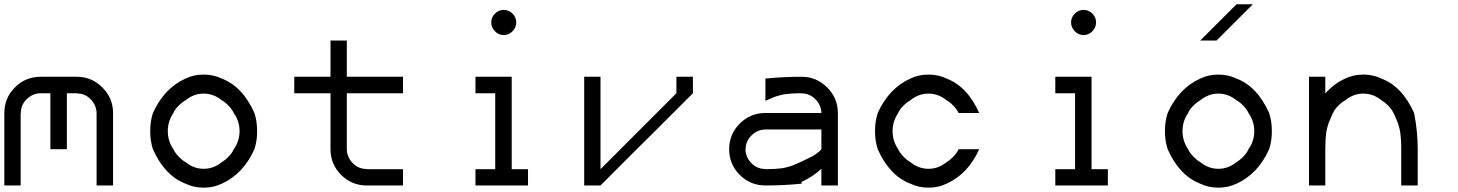

<svg xmlns="http://www.w3.org/2000/svg" viewBox="-20 -853 6707 883"><path d="M424.2 0V-333.3Q423.3 -369.2 397.1 -396.2Q370.8 -423.3 333.3 -423.3V-424.2H287.5V-166.7H211.7V-424.2H166.7Q130 -423.3 102.9 -397.1Q75.8 -370.8 75.8 -333.3H75V0H0V-333.3Q0 -402.5 48.8 -451.2Q97.5 -500 166.7 -500H333.3Q401.7 -500 450.8 -450.8Q500 -401.7 500 -333.3V0Z M1000 -8.3Q962.5 10 916.7 10Q870.8 10 833.3 -8.3Q737.5 -45 683.3 -166.7Q670.8 -204.2 670.8 -250Q670.8 -295.8 683.3 -333.3Q735 -447.5 833.3 -491.7Q870.8 -510 916.7 -510Q962.5 -510 1000 -491.7Q1095.8 -455 1150 -333.3Q1162.5 -295.8 1162.5 -250Q1162.5 -204.2 1150 -166.7Q1098.3 -52.5 1000 -8.3ZM1000 -107.5Q1015 -115.8 1032.1 -133.8Q1049.2 -151.7 1055 -166.7Q1081.7 -204.2 1081.7 -250Q1081.7 -295.8 1055 -333.3Q1049.2 -347.5 1032.5 -365.4Q1015.8 -383.3 1000 -391.7Q962.5 -422.5 916.7 -422.5Q870.8 -422.5 833.3 -391.7Q817.5 -383.3 800 -365.4Q782.5 -347.5 777.5 -333.3Q751.7 -295.8 751.7 -250Q751.7 -204.2 777.5 -166.7Q783.3 -152.5 800.4 -134.2Q817.5 -115.8 833.3 -107.5Q870.8 -76.7 916.7 -76.7Q962.5 -76.7 1000 -107.5Z M1666.7 0Q1597.5 0 1548.8 -48.8Q1500 -97.5 1500 -166.7V-424.2H1333.3V-500H1500V-666.7H1575V-500H1833.3V-424.2H1575V-166.7Q1575.8 -130 1602.1 -102.9Q1628.3 -75.8 1666.7 -75.8V-75H1833.3V0Z M2256.2 -790.4Q2273.3 -807.5 2296.7 -807.5Q2320 -807.5 2337.1 -790.4Q2354.2 -773.3 2354.2 -750Q2354.2 -726.7 2337.1 -709.2Q2320 -691.7 2296.7 -691.7Q2273.3 -691.7 2256.2 -709.2Q2239.2 -726.7 2239.2 -750Q2239.2 -773.3 2256.2 -790.4ZM2408.3 0H2166.7V-75H2257.5V-424.2H2166.7V-500H2333.3V-75H2408.3Z M2908.3 -166.7Q2840.8 -98.3 2741.7 0H2666.7V-500H2741.7V-75L3090.8 -424.2V-500H3166.7V-424.2Q3066.7 -325 3000 -257.5Z M3757.5 -76.7Q3715.8 -38.3 3666.7 -16.7V-8.3Q3585 0 3500 0Q3430.8 0 3382.1 -48.8Q3333.3 -97.5 3333.3 -166.7Q3333.3 -235.8 3382.1 -284.6Q3430.8 -333.3 3500 -333.3H3757.5Q3756.7 -369.2 3730.4 -396.2Q3704.2 -423.3 3666.7 -423.3V-424.2Q3642.5 -424.2 3622.5 -422.9Q3602.5 -421.7 3590.8 -420Q3579.2 -418.3 3564.2 -414.2Q3549.2 -410 3543.8 -407.9Q3538.3 -405.8 3522.1 -398.8Q3505.8 -391.7 3500 -389.2V-491.7Q3581.7 -500 3666.7 -500Q3735 -500 3784.2 -450.8Q3833.3 -401.7 3833.3 -333.3V0H3757.5ZM3666.7 -110Q3674.2 -114.2 3691.2 -122.1Q3708.3 -130 3717.5 -135Q3726.7 -140 3738.3 -148.8Q3750 -157.5 3757.5 -166.7V-257.5H3500Q3463.3 -256.7 3436.2 -230.4Q3409.2 -204.2 3409.2 -166.7H3408.3Q3409.2 -130 3435.4 -102.9Q3461.7 -75.8 3500 -75.8V-75Q3524.2 -75 3544.2 -76.2Q3564.2 -77.5 3575.8 -79.2Q3587.5 -80.8 3602.5 -85Q3617.5 -89.2 3622.9 -91.2Q3628.3 -93.3 3644.6 -100.4Q3660.8 -107.5 3666.7 -110Z M4333.3 -8.3Q4295.8 10 4250 10Q4204.2 10 4166.7 -8.3Q4070.8 -45 4016.7 -166.7Q4004.2 -204.2 4004.2 -250Q4004.2 -295.8 4016.7 -333.3Q4068.3 -447.5 4166.7 -491.7Q4204.2 -510 4250 -510Q4295.8 -510 4333.3 -491.7Q4429.2 -455 4483.3 -333.3H4388.3Q4382.5 -347.5 4365.8 -365.4Q4349.2 -383.3 4333.3 -391.7Q4295.8 -422.5 4250 -422.5Q4204.2 -422.5 4166.7 -391.7Q4150.8 -383.3 4133.3 -365.4Q4115.8 -347.5 4110.8 -333.3Q4085 -295.8 4085 -250Q4085 -204.2 4110.8 -166.7Q4116.7 -152.5 4133.8 -134.2Q4150.8 -115.8 4166.7 -107.5Q4204.2 -76.7 4250 -76.7Q4295.8 -76.7 4333.3 -107.5Q4348.3 -115.8 4365.4 -133.8Q4382.5 -151.7 4388.3 -166.7H4483.3Q4431.7 -52.5 4333.3 -8.3Z M4922.9 -790.4Q4940 -807.5 4963.3 -807.5Q4986.7 -807.5 5003.8 -790.4Q5020.8 -773.3 5020.8 -750Q5020.8 -726.7 5003.8 -709.2Q4986.7 -691.7 4963.3 -691.7Q4940 -691.7 4922.9 -709.2Q4905.8 -726.7 4905.8 -750Q4905.8 -773.3 4922.9 -790.4ZM5075 0H4833.3V-75H4924.2V-424.2H4833.3V-500H5000V-75H5075Z M5666.7 -8.3Q5629.2 10 5583.3 10Q5537.5 10 5500 -8.3Q5404.2 -45 5350 -166.7Q5337.5 -204.2 5337.5 -250Q5337.5 -295.8 5350 -333.3Q5401.7 -447.5 5500 -491.7Q5537.5 -510 5583.3 -510Q5629.2 -510 5666.7 -491.7Q5762.5 -455 5816.7 -333.3Q5829.2 -295.8 5829.2 -250Q5829.2 -204.2 5816.7 -166.7Q5765 -52.5 5666.7 -8.3ZM5666.7 -107.5Q5681.7 -115.8 5698.8 -133.8Q5715.8 -151.7 5721.7 -166.7Q5748.3 -204.2 5748.3 -250Q5748.3 -295.8 5721.7 -333.3Q5715.8 -347.5 5699.2 -365.4Q5682.5 -383.3 5666.7 -391.7Q5629.2 -422.5 5583.3 -422.5Q5537.5 -422.5 5500 -391.7Q5484.2 -383.3 5466.7 -365.4Q5449.2 -347.5 5444.2 -333.3Q5418.3 -295.8 5418.3 -250Q5418.3 -204.2 5444.2 -166.7Q5450 -152.5 5467.1 -134.2Q5484.2 -115.8 5500 -107.5Q5537.5 -76.7 5583.3 -76.7Q5629.2 -76.7 5666.7 -107.5ZM5741.7 -833.3Q5674.2 -765 5575 -666.7H5500L5666.7 -833.3Z M6000 0V-500H6075V-423.3Q6115.8 -469.2 6166.7 -491.7Q6204.2 -510 6250 -510Q6295.8 -510 6333.3 -491.7Q6429.2 -455 6483.3 -333.3Q6500 -251.7 6500 -166.7V0H6424.2V-166.7Q6424.2 -190.8 6422.9 -210.8Q6421.7 -230.8 6420 -242.5Q6418.3 -254.2 6414.2 -269.2Q6410 -284.2 6407.9 -289.6Q6405.8 -295 6398.8 -311.2Q6391.7 -327.5 6389.2 -333.3H6388.3Q6382.5 -347.5 6365.8 -365.4Q6349.2 -383.3 6333.3 -391.7Q6295.8 -422.5 6250 -422.5Q6204.2 -422.5 6166.7 -391.7Q6150.8 -383.3 6133.3 -365.4Q6115.8 -347.5 6110.8 -333.3H6110Q6107.5 -327.5 6100.4 -311.2Q6093.3 -295 6091.2 -289.6Q6089.2 -284.2 6085 -269.2Q6080.8 -254.2 6079.2 -242.5Q6077.5 -230.8 6076.2 -210.8Q6075 -190.8 6075 -166.7V0Z"/></svg>

Font: 0xA000-Mono
Style: Mono
Weight: 400
Version: Version 0.1